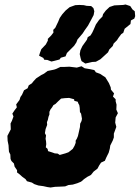

<svg xmlns="http://www.w3.org/2000/svg" viewBox="-20 -815 622 855"><path d="M205 20 191 18 173 14 151 11 133 5 122 -2 100 -8 94 -17 79 -28 68 -38 56 -47V-57L45 -73L42 -87L31 -98L27 -107L26 -127L20 -139L19 -151L18 -168L14 -188L13 -210L28 -239L27 -265L33 -277L40 -296L35 -309L45 -324L55 -337L52 -350L67 -370L71 -383L78 -393L87 -413L103 -422L108 -435L122 -444L129 -453L141 -466L164 -481L176 -487L192 -499L221 -505L230 -508L249 -517H267L289 -518L322 -514L343 -520L357 -511L381 -507L400 -503L407 -493L426 -486L438 -478L449 -471L457 -458L465 -445L473 -426L474 -416L488 -399L483 -385L495 -373V-364L499 -349L498 -327L505 -311L495 -292L493 -269L498 -250L487 -220V-203L482 -189L471 -167L469 -153L464 -135L454 -115L447 -99L430 -91L422 -79L414 -64L397 -51L385 -36L368 -27L355 -18L341 -6L324 1L304 7L285 9L270 15L250 16L225 17ZM246 -125 271 -132 285 -137 294 -144 304 -152 312 -166 317 -179V-189L322 -197L327 -209L330 -222L332 -231L336 -249L337 -264L343 -276L345 -286L341 -309L336 -316L335 -335L333 -347L329 -354L326 -362L311 -366L310 -373L288 -379L269 -378L252 -376L237 -362L227 -352L218 -347L212 -337L205 -328L200 -317V-305L196 -295L193 -281L189 -271L190 -259L183 -240L180 -222L185 -212L183 -197L185 -186L186 -173L184 -159L192 -152L194 -142L213 -136L224 -132L237 -131ZM360 -532 343 -543 339 -556 335 -574 338 -591 347 -610 367 -638 371 -650 383 -657 391 -670 398 -685 407 -706 421 -726 436 -741 439 -752 451 -768 468 -784 489 -791 529 -793 539 -795 560 -788 570 -773 580 -765 582 -743 578 -732 563 -724 561 -708 535 -687 529 -669 520 -663 508 -647 501 -636 486 -621 482 -610 467 -595 461 -582 437 -560 427 -551 407 -540 390 -539ZM173 -557 154 -567 158 -580 164 -596 184 -617 193 -634V-642L208 -657L218 -670L217 -682L226 -691L239 -718L246 -735L257 -751L272 -768L290 -783L315 -792L333 -793L353 -792L366 -789L386 -788L396 -779L400 -765L397 -748L386 -727L372 -701L357 -680L348 -666L325 -639L320 -626L310 -611L287 -588L278 -579L272 -564L251 -558L245 -550L222 -544L209 -541L191 -548L177 -549Z"/></svg>

Font: Winky Rough
Style: Bold Italic
Weight: 700
Italic angle: -8.97852°
Designer: Simon Atzbach
Foundry: typofactur
Version: Version 1.206; ttfautohint (v1.8.4.7-5d5b)